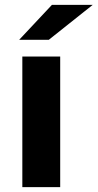

<svg xmlns="http://www.w3.org/2000/svg" viewBox="-20 -771 402 791"><path d="M59 -607H181L362 -751H194ZM72 0H228V-538H72Z"/></svg>

Font: Montserrat Lite
Style: Bold
Weight: 700
Designer: Julieta Ulanovsky
Foundry: Julieta Ulanovsky
Version: Version 7.200;PS 007.200;hotconv 1.0.88;makeotf.lib2.5.64775